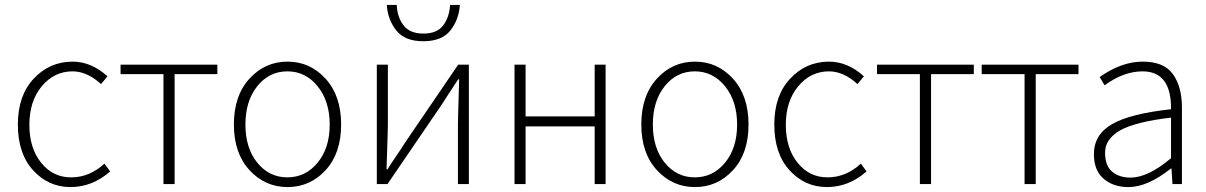

<svg xmlns="http://www.w3.org/2000/svg" viewBox="-20 -740 4851 772"><path d="M262.7 12.2Q173.8 11.7 112.8 -55.7Q51.8 -123 51.8 -239.3Q51.8 -355.5 115.2 -423.3Q178.7 -491.7 271 -492.2Q347.2 -492.2 412.1 -433.1L386.2 -401.9Q331.1 -452.6 272 -453.1Q197.8 -453.1 147.9 -393.1Q98.1 -333 98.1 -238.3Q98.1 -143.6 146 -85Q193.4 -26.4 266.6 -26.9Q339.8 -26.9 399.9 -82L422.9 -50.8Q351.6 12.2 262.7 12.2Z M637.2 0V-441.9H464.8V-480H854V-441.9H682.1V0Z M1014.6 -85.7Q1062.5 -26.9 1135.5 -26.9Q1208.5 -26.9 1257.1 -85.9Q1305.7 -145 1305.7 -239Q1305.7 -333 1257.1 -393.1Q1208.5 -453.1 1135.5 -453.1Q1062.5 -453.1 1014.6 -393.6Q966.8 -334 966.8 -239.3Q966.8 -144.5 1014.6 -85.7ZM1289.1 -55.7Q1226.6 12.2 1136.2 12.2Q1045.9 12.2 983.2 -55.9Q920.4 -124 920.4 -239.5Q920.4 -355 982.9 -423.6Q1045.4 -492.2 1136 -492.2Q1226.6 -492.2 1289.1 -423.6Q1351.6 -355 1351.6 -239.3Q1351.6 -123.5 1289.1 -55.7Z M1535.2 -720.2H1575.2Q1577.1 -671.4 1602.5 -638.2Q1627.9 -605 1682.6 -605Q1737.3 -605 1762.2 -638.2Q1787.1 -671.4 1789.6 -720.2H1829.1Q1825.2 -661.1 1791 -617.7Q1756.8 -574.2 1682.1 -574.2Q1607.4 -574.2 1573.2 -617.7Q1539.1 -661.1 1535.2 -720.2ZM1495.1 0V-480H1539.6V-240.2Q1539.6 -219.2 1534.2 -59.1H1538.1Q1546.9 -74.2 1572.3 -111.3Q1597.7 -148.4 1606.4 -163.1L1822.3 -480H1865.2V0H1821.3V-240.2Q1821.3 -264.2 1826.2 -420.9H1822.3Q1812.5 -406.2 1788.1 -369.1Q1763.7 -332 1754.4 -316.9L1538.1 0Z M2048.8 0V-480H2093.3V-272H2371.1V-480H2415V0H2371.1V-231.9H2093.3V0Z M2652.8 -85.7Q2700.7 -26.9 2773.7 -26.9Q2846.7 -26.9 2895.3 -85.9Q2943.8 -145 2943.8 -239Q2943.8 -333 2895.3 -393.1Q2846.7 -453.1 2773.7 -453.1Q2700.7 -453.1 2652.8 -393.6Q2605 -334 2605 -239.3Q2605 -144.5 2652.8 -85.7ZM2927.2 -55.7Q2864.7 12.2 2774.4 12.2Q2684.1 12.2 2621.3 -55.9Q2558.6 -124 2558.6 -239.5Q2558.6 -355 2621.1 -423.6Q2683.6 -492.2 2774.2 -492.2Q2864.7 -492.2 2927.2 -423.6Q2989.7 -355 2989.7 -239.3Q2989.7 -123.5 2927.2 -55.7Z M3304.2 12.2Q3215.3 11.7 3154.3 -55.7Q3093.3 -123 3093.3 -239.3Q3093.3 -355.5 3156.7 -423.3Q3220.2 -491.7 3312.5 -492.2Q3388.7 -492.2 3453.6 -433.1L3427.7 -401.9Q3372.6 -452.6 3313.5 -453.1Q3239.3 -453.1 3189.5 -393.1Q3139.6 -333 3139.6 -238.3Q3139.6 -143.6 3187.5 -85Q3234.9 -26.4 3308.1 -26.9Q3381.3 -26.9 3441.4 -82L3464.4 -50.8Q3393.1 12.2 3304.2 12.2Z M3678.7 0V-441.9H3506.3V-480H3895.5V-441.9H3723.6V0Z M4099.6 0V-441.9H3927.2V-480H4316.4V-441.9H4144.5V0Z M4525.4 -25.9Q4596.2 -25.9 4688.5 -104V-267.1Q4544.4 -250 4483.9 -215.8Q4423.3 -180.7 4423.3 -127Q4423.3 -73.2 4451.9 -49.6Q4480.5 -25.9 4525.4 -25.9ZM4517.1 12.2Q4456.1 12.2 4417.2 -21.5Q4378.4 -55.2 4378.4 -120.1Q4378.4 -199.2 4451.9 -241.2Q4525.4 -283.2 4688.5 -300.8Q4690.4 -452.6 4574.2 -453.1Q4498 -453.1 4421.4 -397L4401.4 -430.2Q4489.3 -492.2 4574.7 -492.2Q4660.2 -492.2 4696.3 -441.7Q4732.4 -391.1 4732.4 -307.1V0H4694.3L4690.4 -62H4687.5Q4594.2 12.2 4517.1 12.2Z"/></svg>

Font: SourceSansPro-Light
Style: Regular
Weight: 300
Designer: Paul D. Hunt
Foundry: Adobe Systems Incorporated
Version: Version 2.020;PS 2.0;hotconv 1.0.86;makeotf.lib2.5.63406